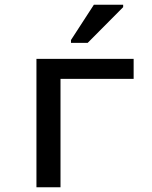

<svg xmlns="http://www.w3.org/2000/svg" viewBox="-20 -786 640 806"><path d="M133 0V-539H541V-455H234V0ZM278 -606V-618L374 -766H497V-756L348 -606Z"/></svg>

Font: Noto Sans Mono Medium
Style: Regular
Weight: 500
Designer: Monotype Design Team
Foundry: Monotype Imaging Inc.
Version: Version 2.014